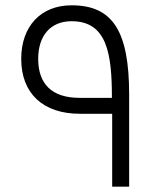

<svg xmlns="http://www.w3.org/2000/svg" viewBox="-20 -704 611 724"><path d="M403 -275V0H467V-347C467 -587 405 -684 250 -684C133 -684 60 -604 60 -482C60 -352 142 -275 281 -275ZM402 -335H280C175 -335 124 -388 124 -482C124 -569 170 -624 250 -624C384 -624 402 -501 402 -335Z"/></svg>

Font: Noto Kufi Arabic Light
Style: Regular
Weight: 300
Designer: Monotype Design Team, David Williams, Khaled Hosny
Foundry: Google LLC
Version: Version 2.109